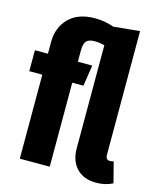

<svg xmlns="http://www.w3.org/2000/svg" viewBox="-116 -840 774 938"><g transform="rotate(15 271.5 -370.5)"><path d="M516.1 -106 543 -2Q505.9 17.1 459 17.1Q396 17.1 360.6 -20.3Q325.2 -57.6 325.2 -121.1V-642.1Q298.3 -648.9 274.9 -648.9Q244.1 -648.9 232.7 -634.8Q221.2 -620.6 221.2 -587.9V-530.8H293.9L277.8 -424.8H221.2V0H69.8V-424.8H3.9V-530.8H69.8V-590.8Q69.8 -663.1 116 -710.4Q162.1 -757.8 249 -757.8Q296.9 -757.8 344.2 -741.2L476.1 -753.9V-127.9Q476.1 -103 498 -103Q504.4 -103 516.1 -106Z"/></g></svg>

Font: Fira Sans Compressed
Style: Bold
Weight: 700
Width: 1
Designer: Carrois Corporate & Edenspiekermann AG
Foundry: Carrois Corporate GbR & Edenspiekermann AG
Version: Version 4.203;PS 004.203;hotconv 1.0.88;makeotf.lib2.5.64775